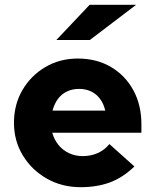

<svg xmlns="http://www.w3.org/2000/svg" viewBox="-20 -767 640 797"><path d="M315 10Q237 10 174.5 -25.5Q112 -61 75 -121.5Q38 -182 38 -257Q38 -333 73 -393Q108 -453 168 -488.5Q228 -524 303 -524Q381 -524 440.5 -489Q500 -454 533.5 -392.5Q567 -331 567 -251V-216H197Q205 -187 223 -165Q241 -143 267 -131Q293 -119 323 -119Q358 -119 386.5 -132Q415 -145 434 -169L538 -76Q489 -29 435.5 -9.5Q382 10 315 10ZM198 -308H417Q410 -337 395 -357Q380 -377 358 -387.5Q336 -398 308 -398Q281 -398 258.5 -387.5Q236 -377 221 -357Q206 -337 198 -308ZM214 -601 352 -747H545L353 -601Z"/></svg>

Font: Red Hat Mono
Style: Regular
Weight: 300
Monospace: yes
Designer: Pentagram, MCKL
Foundry: Pentagram, MCKL
Version: Version 1.023